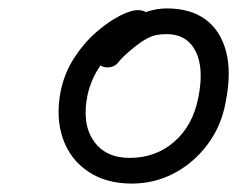

<svg xmlns="http://www.w3.org/2000/svg" viewBox="-20 -726 578 456"><path d="M293 -290Q232 -290 189.5 -318.5Q147 -347 129.5 -396.5Q112 -446 124 -509Q133 -553 156.5 -589Q180 -625 209 -650Q238 -675 264.5 -688.5Q291 -702 307 -702Q318 -702 325 -698Q325 -697 325 -697Q351 -706 376 -706Q433 -706 468.5 -679.5Q504 -653 517 -603.5Q530 -554 516 -484Q506 -427 473 -383Q440 -339 393.5 -314.5Q347 -290 293 -290ZM219 -571Q197 -540 188 -501Q174 -433 202 -392Q230 -351 288 -351Q350 -351 394 -389.5Q438 -428 451 -494Q465 -564 444.5 -604.5Q424 -645 375 -645Q349 -645 331 -635.5Q313 -626 293 -609Q270 -590 261 -578Q252 -566 235 -566Q224 -566 219 -571Z"/></svg>

Font: Shantell Sans Light Light
Style: Italic
Weight: 300
Italic angle: -11°
Version: Version 1.008;[ac192a2d6]